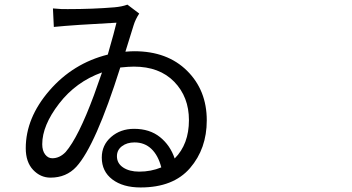

<svg xmlns="http://www.w3.org/2000/svg" viewBox="-20 -784 1540 841"><path d="M589.8 -32.2Q641.6 -32.2 686.5 -50.8Q672.9 -103.5 643.1 -131.8Q613.3 -160.2 569.3 -160.2Q536.1 -160.2 514.2 -143.6Q492.2 -127 492.2 -99.6Q492.2 -68.4 519.5 -50.3Q546.9 -32.2 589.8 -32.2ZM391.6 -367.2Q419.9 -445.3 426.8 -466.8Q312.5 -425.8 238.8 -330.1Q165 -234.4 165 -152.3Q165 -124 177.7 -107.4Q190.4 -90.8 209 -90.8Q241.2 -90.8 267.6 -118.2Q323.2 -182.6 391.6 -367.2ZM565.4 -673.8 529.3 -557.6Q554.7 -559.6 568.4 -559.6Q712.9 -559.6 799.3 -474.1Q885.7 -388.7 885.7 -256.8Q885.7 -132.8 812.5 -47.9Q739.3 37.1 595.7 37.1Q518.6 37.1 472.2 2Q425.8 -33.2 425.8 -93.8Q425.8 -148.4 466.8 -184.1Q507.8 -219.7 567.4 -219.7Q635.7 -219.7 680.7 -183.6Q725.6 -147.5 745.1 -89.8Q807.6 -152.3 807.6 -257.8Q807.6 -359.4 743.2 -425.8Q678.7 -492.2 566.4 -492.2Q543.9 -492.2 506.8 -488.3Q398.4 -145.5 314.5 -53.7Q270.5 -5.9 201.2 -5.9Q157.2 -5.9 125 -40Q92.8 -74.2 92.8 -134.8Q92.8 -267.6 196.3 -387.2Q299.8 -506.8 452.1 -544.9Q482.4 -650.4 490.2 -684.6Q302.7 -674.8 215.8 -666L211.9 -747.1Q252.9 -743.2 276.4 -744.1Q387.7 -744.1 481.4 -752Q514.6 -754.9 538.1 -763.7L589.8 -724.6Q573.2 -699.2 565.4 -673.8Z"/></svg>

Font: Bpmf Zihi Sans Regular
Style: Regular
Weight: 400
Foundry: But Ko
Version: Version 1.320